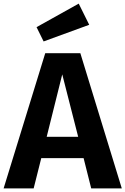

<svg xmlns="http://www.w3.org/2000/svg" viewBox="-30 -1041 693 1061"><path d="M463 -904 405 -1021 172 -891 211 -812ZM474 0H643L414 -747H220L-10 0H156L198 -167H432ZM228 -285 314 -630 402 -285Z"/></svg>

Font: Glow Sans TC Normal
Style: Bold
Weight: 700
Designer: Ryoko NISHIZUKA (kana, bopomofo & ideographs); Paul D. Hunt (Latin, Greek & Cyrillic); Sandoll Communications, Soo-young
Version: Version 0.93